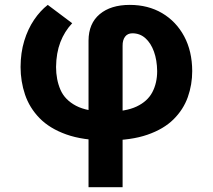

<svg xmlns="http://www.w3.org/2000/svg" viewBox="-20 -573 883 797"><path d="M347.5 204.1V-404.7Q347.9 -475.6 393.9 -514.2Q439.9 -552.7 518.8 -552.7Q594.7 -552.7 653 -518.4Q711.3 -484 744.5 -422.2Q777.6 -360.4 777.9 -277.9Q777.9 -221.6 759.6 -169.9Q741.3 -118.3 700.4 -77.7Q659.5 -37.1 591.8 -13.7Q524.2 9.8 425.4 9.8Q324.3 9.8 255.1 -15Q185.9 -39.7 144.2 -82.6Q102.4 -125.5 83.9 -180.3Q65.4 -235.2 65.4 -295.1Q65.6 -353.9 80.6 -403.2Q95.6 -452.4 121.3 -490.5Q147 -528.5 178.3 -552.7L279.7 -476.6Q247.9 -442.9 230.6 -398Q213.4 -353.2 212.7 -295.1Q212.7 -242.5 231 -200.3Q249.3 -158.2 295.8 -133.8Q342.2 -109.4 425.4 -109.4Q501.5 -109.4 546.8 -130.7Q592.2 -152 612.3 -190.1Q632.4 -228.2 632.4 -277.9Q631.8 -323.4 619.1 -358.7Q606.4 -394 583.6 -414.4Q560.8 -434.8 529.3 -434.8Q509.5 -434.6 499 -420.5Q488.6 -406.3 488.9 -383V204.1Z"/></svg>

Font: Inter
Style: Regular
Weight: 400
Designer: Rasmus Andersson
Foundry: rsms
Version: Version 4.000;git-8c9346024